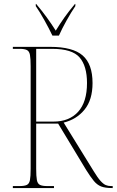

<svg xmlns="http://www.w3.org/2000/svg" viewBox="-20 -951 590 971"><path d="M45 0V-10H79Q104 -10 116 -16Q128 -22 131.5 -40.5Q135 -59 135 -98V-616Q135 -655 131.5 -673.5Q128 -692 116 -698Q104 -704 79 -704H45V-714H234Q348 -714 398 -670.5Q448 -627 448 -531Q448 -446 407.5 -396.5Q367 -347 302 -331L454 -85Q474 -52 488.5 -36Q503 -20 515 -15Q527 -10 541 -10H550V0H547Q512 0 491.5 -8Q471 -16 454.5 -36Q438 -56 416 -91L274 -326H163V-98Q163 -59 166.5 -40.5Q170 -22 182 -16Q194 -10 219 -10H253V0ZM250 -336Q330 -336 375 -385.5Q420 -435 420 -531Q420 -617 382.5 -660.5Q345 -704 243 -704H163V-336ZM245 -771Q229 -805 205 -848Q181 -891 161 -920V-931H163Q194 -894 216.5 -863Q239 -832 262 -796Q284 -832 306 -863Q328 -894 359 -931H361V-920Q341 -891 317 -848Q293 -805 278 -771Z"/></svg>

Font: Noto Serif Display SemiCondensed Thin
Style: Regular
Weight: 100
Width: 4
Designer: Monotype Design Team
Foundry: Monotype Imaging Inc.
Version: Version 2.009